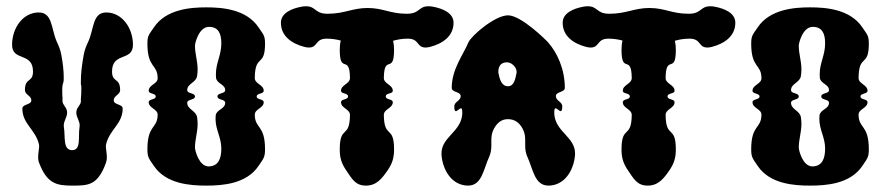

<svg xmlns="http://www.w3.org/2000/svg" viewBox="-20 -581 2767 601"><path d="M242 -409C236 -376 233.1 -351.1 233.1 -323.3C233.1 -304.2 234.6 -324.8 234.6 -303.6C234.6 -292.6 234.2 -281.2 233 -269C233.3 -267.6 233.4 -266.3 233.4 -265.1C233.4 -251.3 218.9 -245.2 218.9 -229C218.9 -213.1 229.4 -203.4 229.4 -188.3C229.4 -186.6 229.3 -184.8 229 -183C224 -154 235 -111 206 -111C176 -111 185 -153 180 -183C179.7 -184.8 179.6 -186.6 179.6 -188.3C179.6 -203.4 190.1 -213.1 190.1 -229C190.1 -245.2 175.6 -251.3 175.6 -265.1V-274.1C175 -281.9 174.8 -289.4 174.8 -296.5C174.8 -327.5 179.5 -312.5 179.5 -337.6C179.5 -359.9 177 -382 172 -409C169 -426 163.5 -437.8 158 -450C139.6 -490.8 145.1 -542 101.3 -542C51.6 -542 17.8 -492.9 17.8 -440.9C17.8 -387.6 83.3 -419.2 83.3 -357C83.3 -321.6 58 -339 58 -299C58 -284 78 -282 78 -267C78 -252 50 -256 50 -241C50 -193 91 -176 102 -129C102.4 -127.4 102.5 -125.5 102.5 -123.5C102.5 -114.4 99.4 -101.6 99.4 -89C99.4 -83.2 100.1 -77.4 102.1 -72.1C127 -6 157 0 206 0C256 0 286 0 311.9 -72.1C313.8 -77.4 314.5 -83.1 314.5 -88.9C314.5 -101.4 311.4 -114.2 311.4 -123.3C311.4 -125.4 311.6 -127.3 312 -129C323 -176 364 -193 364 -241C364 -256 336 -252 336 -267C336 -282 356 -284 356 -299C356 -339 330.7 -321.6 330.7 -357C330.7 -419.3 396.2 -387.6 396.2 -440.9C396.2 -492.9 362.4 -542 312.7 -542C268.9 -542 274.8 -490.6 256 -450C250.4 -437.9 245 -426 242 -409Z M590.3 -118.6C590.3 -145.2 598.6 -166.3 598.6 -193.2C598.6 -199.8 598.1 -206.7 596.9 -214.2C593.6 -235 566.1 -238.3 566.1 -259.2C566.1 -271.3 590.3 -267 590.3 -279C590.3 -291.2 566.1 -286.8 566.1 -298.8C566.1 -319.8 593.6 -322 596.9 -342.8C598.1 -350.3 598.6 -357.2 598.6 -363.8C598.6 -390.7 590.3 -411.8 590.3 -438.4C590.3 -445.7 602.4 -496.9 634.1 -496.9C662.9 -496.9 672.8 -477.1 672.8 -445.2C672.8 -407.8 655.8 -384.6 655.8 -348.2C655.8 -344.7 656 -341.1 656.3 -337.3C658.5 -318.7 684.9 -317.5 684.9 -298.8C684.9 -286.8 660.7 -291.2 660.7 -279C660.7 -267 684.9 -271.3 684.9 -259.2C684.9 -239.5 657.4 -238.3 655.2 -219.7C654.9 -216 654.7 -212.5 654.7 -209.2C654.7 -174 672.8 -151.1 672.8 -116.1C672.8 -84 663.2 -61.1 634.1 -60.1C633.8 -60.1 633.5 -60.1 633.1 -60.1C602.2 -60.1 590.3 -111.4 590.3 -118.6ZM441.4 -444.8C441.4 -366.3 473.5 -381.3 473.5 -336C473.5 -317.9 445.5 -315.7 445.5 -297C445.5 -286 467.5 -290 467.5 -279C467.5 -268 445.5 -272 445.5 -261C445.5 -242.3 473.5 -240.1 473.5 -222C473.5 -221.6 473.5 -221.3 473.5 -221C472.5 -177 441.4 -191.1 441.4 -113.2C441.4 -87.9 446.8 -84.1 461.5 -62C499.5 -5 575.6 0 625.5 0C676.3 0 751.5 -5 789.5 -62C804.2 -84.1 809.6 -87.9 809.6 -113.2C809.6 -191.1 778.5 -177 777.5 -221C777.5 -221.3 777.5 -221.6 777.5 -222C777.5 -240.1 805.5 -242.3 805.5 -261C805.5 -272 783.5 -268 783.5 -279C783.5 -290 805.5 -286 805.5 -297C805.5 -316 777.5 -318 777.5 -337C778.5 -414.2 809.6 -368.7 809.6 -444.8C809.6 -470.1 804.2 -472.9 789.5 -495C751.5 -552 676.3 -558 625.5 -558C575.6 -558 499.5 -552 461.5 -495C446.8 -472.9 441.4 -470.1 441.4 -444.8Z M1181.5 -337C1182.5 -413 1213.5 -347 1213.5 -425C1213.5 -435.4 1212.6 -444.6 1210.5 -453.4C1224 -457.2 1238.6 -460 1256.5 -460C1293.4 -460 1283.3 -432.2 1312.2 -432.2C1316.2 -432.2 1320.6 -432.8 1325.5 -434C1364.6 -444 1399.7 -467 1399.7 -509.9C1399.7 -540.2 1366.2 -554.2 1335.5 -560C1330.4 -561 1325.7 -561.4 1321.4 -561.4C1289.7 -561.4 1294.3 -538.9 1256.5 -538C1255.1 -538 1253.8 -538 1252.4 -538C1201.4 -538 1179.2 -556 1130.5 -556C1083.7 -556 1057.8 -538 1006.6 -538C1005.3 -538 1003.9 -538 1002.5 -538C964.7 -538.9 969.3 -561.4 937.6 -561.4C933.3 -561.4 928.6 -561 923.5 -560C892.8 -554.2 859.3 -540.2 859.3 -509.9C859.3 -467 894.4 -444 933.5 -434C938.4 -432.8 942.8 -432.2 946.8 -432.2C975.7 -432.2 965.6 -460 1002.5 -460C1019.3 -460 1033.5 -457.5 1046.6 -454.1C1044.4 -445.1 1043.5 -435.7 1043.5 -425C1043.5 -347 1074.5 -413 1075.5 -337C1075.5 -318 1047.5 -316 1047.5 -297C1047.5 -286 1069.5 -291 1069.5 -279C1069.5 -268 1047.5 -272 1047.5 -261C1047.5 -242 1075.5 -240 1075.5 -221C1074.5 -145 1043.5 -191 1043.5 -113C1043.5 -88 1048.5 -70 1063.5 -48C1081.5 -22 1091.5 0 1125.5 0C1158.5 0 1175.5 -22 1193.5 -48C1208.5 -70 1213.5 -88 1213.5 -113C1213.5 -191 1182.5 -145 1181.5 -221C1181.5 -240 1209.5 -242 1209.5 -261C1209.5 -272 1187.5 -268 1187.5 -279C1187.5 -291 1209.5 -286 1209.5 -297C1209.5 -316 1181.5 -318 1181.5 -337Z M1567 -386C1582 -386 1597 -370 1597 -357V-353C1593 -333 1589 -311 1570 -311C1550 -311 1544 -333 1540 -353V-357C1540 -370 1545 -386 1567 -386ZM1571 -533C1570.7 -533 1570.4 -533 1570.1 -533C1528.9 -533 1454.9 -468.8 1446 -448C1431 -411 1394 -365 1394 -306C1394 -291 1422 -295 1422 -280C1422 -265 1402 -263 1402 -248C1402 -208 1427 -265 1427 -230C1427 -226 1427 -221 1426 -216C1417 -166 1362 -150 1362 -101V-96C1366 -47 1395 -1 1444 0H1445C1489 0 1493 -51 1512 -92C1517 -104 1518 -115 1518 -126V-141C1518 -153 1519 -165 1526 -178C1536 -196 1549 -208 1570 -208C1591 -208 1606 -197 1616 -178C1623 -165 1624 -153 1624 -141V-126C1624 -115 1625 -104 1630 -92C1649 -51 1653 0 1697 0H1698C1747 -1 1776 -47 1780 -96V-101C1780 -150 1725 -166 1716 -216C1715 -221 1715 -226 1715 -230C1715 -265 1740 -208 1740 -248C1740 -263 1720 -265 1720 -280C1720 -295 1748 -291 1748 -306C1748 -365 1724 -416 1696 -448C1688 -457 1612 -532 1571 -533Z M2063.5 -337C2064.5 -413 2095.5 -347 2095.5 -425C2095.5 -435.4 2094.6 -444.6 2092.5 -453.4C2106 -457.2 2120.6 -460 2138.5 -460C2175.4 -460 2165.3 -432.2 2194.2 -432.2C2198.2 -432.2 2202.6 -432.8 2207.5 -434C2246.6 -444 2281.7 -467 2281.7 -509.9C2281.7 -540.2 2248.2 -554.2 2217.5 -560C2212.4 -561 2207.7 -561.4 2203.4 -561.4C2171.7 -561.4 2176.3 -538.9 2138.5 -538C2137.1 -538 2135.8 -538 2134.4 -538C2083.4 -538 2061.2 -556 2012.5 -556C1965.7 -556 1939.8 -538 1888.6 -538C1887.3 -538 1885.9 -538 1884.5 -538C1846.7 -538.9 1851.3 -561.4 1819.6 -561.4C1815.3 -561.4 1810.6 -561 1805.5 -560C1774.8 -554.2 1741.3 -540.2 1741.3 -509.9C1741.3 -467 1776.4 -444 1815.5 -434C1820.4 -432.8 1824.8 -432.2 1828.8 -432.2C1857.7 -432.2 1847.6 -460 1884.5 -460C1901.3 -460 1915.5 -457.5 1928.6 -454.1C1926.4 -445.1 1925.5 -435.7 1925.5 -425C1925.5 -347 1956.5 -413 1957.5 -337C1957.5 -318 1929.5 -316 1929.5 -297C1929.5 -286 1951.5 -291 1951.5 -279C1951.5 -268 1929.5 -272 1929.5 -261C1929.5 -242 1957.5 -240 1957.5 -221C1956.5 -145 1925.5 -191 1925.5 -113C1925.5 -88 1930.5 -70 1945.5 -48C1963.5 -22 1973.5 0 2007.5 0C2040.5 0 2057.5 -22 2075.5 -48C2090.5 -70 2095.5 -88 2095.5 -113C2095.5 -191 2064.5 -145 2063.5 -221C2063.5 -240 2091.5 -242 2091.5 -261C2091.5 -272 2069.5 -268 2069.5 -279C2069.5 -291 2091.5 -286 2091.5 -297C2091.5 -316 2063.5 -318 2063.5 -337Z M2480.3 -118.6C2480.3 -145.2 2488.6 -166.3 2488.6 -193.2C2488.6 -199.8 2488.1 -206.7 2486.9 -214.2C2483.6 -235 2456.1 -238.3 2456.1 -259.2C2456.1 -271.3 2480.3 -267 2480.3 -279C2480.3 -291.2 2456.1 -286.8 2456.1 -298.8C2456.1 -319.8 2483.6 -322 2486.9 -342.8C2488.1 -350.3 2488.6 -357.2 2488.6 -363.8C2488.6 -390.7 2480.3 -411.8 2480.3 -438.4C2480.3 -445.7 2492.4 -496.9 2524.1 -496.9C2552.9 -496.9 2562.8 -477.1 2562.8 -445.2C2562.8 -407.8 2545.8 -384.6 2545.8 -348.2C2545.8 -344.7 2546 -341.1 2546.3 -337.3C2548.5 -318.7 2574.9 -317.5 2574.9 -298.8C2574.9 -286.8 2550.7 -291.2 2550.7 -279C2550.7 -267 2574.9 -271.3 2574.9 -259.2C2574.9 -239.5 2547.4 -238.3 2545.2 -219.7C2544.9 -216 2544.7 -212.5 2544.7 -209.2C2544.7 -174 2562.8 -151.1 2562.8 -116.1C2562.8 -84 2553.2 -61.1 2524.1 -60.1C2523.8 -60.1 2523.5 -60.1 2523.1 -60.1C2492.2 -60.1 2480.3 -111.4 2480.3 -118.6ZM2331.4 -444.8C2331.4 -366.3 2363.5 -381.3 2363.5 -336C2363.5 -317.9 2335.5 -315.7 2335.5 -297C2335.5 -286 2357.5 -290 2357.5 -279C2357.5 -268 2335.5 -272 2335.5 -261C2335.5 -242.3 2363.5 -240.1 2363.5 -222C2363.5 -221.6 2363.5 -221.3 2363.5 -221C2362.5 -177 2331.4 -191.1 2331.4 -113.2C2331.4 -87.9 2336.8 -84.1 2351.5 -62C2389.5 -5 2465.6 0 2515.5 0C2566.3 0 2641.5 -5 2679.5 -62C2694.2 -84.1 2699.6 -87.9 2699.6 -113.2C2699.6 -191.1 2668.5 -177 2667.5 -221C2667.5 -221.3 2667.5 -221.6 2667.5 -222C2667.5 -240.1 2695.5 -242.3 2695.5 -261C2695.5 -272 2673.5 -268 2673.5 -279C2673.5 -290 2695.5 -286 2695.5 -297C2695.5 -316 2667.5 -318 2667.5 -337C2668.5 -414.2 2699.6 -368.7 2699.6 -444.8C2699.6 -470.1 2694.2 -472.9 2679.5 -495C2641.5 -552 2566.3 -558 2515.5 -558C2465.6 -558 2389.5 -552 2351.5 -495C2336.8 -472.9 2331.4 -470.1 2331.4 -444.8Z"/></svg>

Font: Chromatic Etruscan
Style: Regular
Weight: 400
Version: Version 000.910